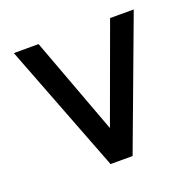

<svg xmlns="http://www.w3.org/2000/svg" viewBox="-93 -575 679 671"><g transform="rotate(-20 246.5 -240.0)"><path d="M209 0 24 -480H116L250 -119L382 -480H470L291 0Z"/></g></svg>

Font: Zen Kaku Gothic New Medium
Style: Regular
Weight: 500
Designer: Yoshimichi Ohira
Foundry: Positype
Version: Version 1.002